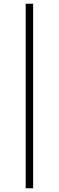

<svg xmlns="http://www.w3.org/2000/svg" viewBox="-20 -811 316 1031"><path d="M118 -791H158V200H118Z"/></svg>

Font: Nyght Serif
Style: Regular
Weight: 400
Designer: Maksym Kobuzan
Version: Version 0.410